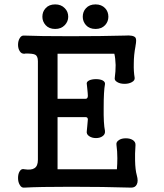

<svg xmlns="http://www.w3.org/2000/svg" viewBox="-20 -857 748 878"><path d="M232.4 -836.9Q204.1 -836.9 188.5 -819.3Q173.8 -803.7 173.8 -780.3Q173.8 -758.8 188.5 -742.2Q204.1 -724.6 232.4 -724.6Q259.8 -724.6 276.4 -742.2Q292 -758.8 292 -780.3Q292 -803.7 276.4 -819.3Q259.8 -836.9 232.4 -836.9ZM417 -836.9Q388.7 -836.9 373 -819.3Q358.4 -803.7 358.4 -780.3Q358.4 -758.8 373 -742.2Q388.7 -724.6 417 -724.6Q444.3 -724.6 460.9 -742.2Q475.6 -758.8 475.6 -780.3Q475.6 -803.7 460.9 -819.3Q444.3 -836.9 417 -836.9ZM153.3 -577.1V-126Q153.3 -97.7 137.7 -87.9Q123 -78.1 91.8 -83Q78.1 -86.9 70.3 -74.2Q62.5 -62.5 62.5 -43Q62.5 -24.4 70.3 -11.7Q78.1 2.9 91.8 1Q156.2 -2.9 304.7 -2.9Q454.1 -2.9 580.1 1Q598.6 1 605.5 -13.7Q613.3 -28.3 605.5 -55.7Q598.6 -80.1 597.7 -123Q596.7 -151.4 599.6 -193.4Q600.6 -208 586.9 -216.8Q574.2 -224.6 555.7 -224.6Q536.1 -224.6 524.4 -216.8Q509.8 -208 512.7 -193.4Q516.6 -165 516.6 -133.8Q516.6 -107.4 514.6 -83H243.2V-321.3H372.1Q380.9 -321.3 381.8 -311.5Q381.8 -303.7 378.9 -278.3L377 -258.8Q374 -243.2 387.7 -234.4Q400.4 -225.6 418.9 -225.6Q437.5 -225.6 449.2 -234.4Q461.9 -243.2 460 -258.8Q453.1 -291 454.1 -365.2Q454.1 -440.4 460 -471.7Q461.9 -482.4 449.2 -489.3Q437.5 -495.1 418.9 -495.1Q400.4 -495.1 387.7 -489.3Q374 -482.4 377 -471.7L378.9 -454.1Q381.8 -426.8 381.8 -418Q380.9 -405.3 372.1 -405.3H243.2V-611.3H502.9Q507.8 -590.8 508.8 -559.6Q508.8 -529.3 504.9 -502Q502 -489.3 516.6 -481.4Q529.3 -473.6 549.8 -473.6Q569.3 -473.6 583 -481.4Q597.7 -489.3 595.7 -502Q590.8 -530.3 591.8 -566.4Q591.8 -605.5 599.6 -645.5V-646.5Q605.5 -676.8 599.6 -684.6Q590.8 -697.3 550.8 -694.3Q446.3 -691.4 301.8 -691.4Q156.2 -691.4 91.8 -694.3Q78.1 -696.3 70.3 -682.6Q62.5 -669.9 62.5 -652.3Q62.5 -634.8 70.3 -623Q78.1 -610.4 91.8 -611.3L97.7 -612.3Q129.9 -612.3 139.6 -607.4Q153.3 -601.6 153.3 -577.1Z"/></svg>

Font: Gungsuh
Style: Regular
Weight: 400
Version: Version 2.21